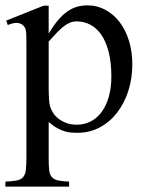

<svg xmlns="http://www.w3.org/2000/svg" viewBox="-26 -480 546 715"><path d="M466.8 -240.7Q466.8 -188 451.9 -141.6Q437 -95.2 409.9 -60.3Q382.8 -25.4 345.2 -5.4Q307.6 14.6 261.7 14.6Q251 14.6 238.8 13.7Q226.6 12.7 213.4 8.5Q200.2 4.4 185.5 -3.7Q170.9 -11.7 155.3 -25.9V109.4Q155.3 135.7 157 152.3Q158.7 168.9 166.3 178.5Q173.8 188 189.2 191.7Q204.6 195.3 231.4 196.3V214.8H-5.9V196.3Q21.5 195.3 37.1 191.9Q52.7 188.5 60.5 179Q68.4 169.4 70.3 152.3Q72.3 135.3 72.3 107.4V-315.9Q72.3 -334.5 72 -346.4Q71.8 -358.4 70.3 -366.5Q68.8 -374.5 65.4 -379.4Q62 -384.3 56.2 -388.7Q48.3 -394 36.4 -394.8Q24.4 -395.5 2.9 -386.7L-2.9 -403.3L136.7 -459H155.3V-354.5Q172.4 -383.8 189.5 -404.1Q206.5 -424.3 224.1 -436.8Q241.7 -449.2 260.3 -454.6Q278.8 -460 299.3 -460Q336.4 -460 367.2 -443.1Q397.9 -426.3 420.2 -396.7Q442.4 -367.2 454.6 -327.1Q466.8 -287.1 466.8 -240.7ZM388.7 -194.3Q388.7 -248.5 378.4 -287.6Q368.2 -326.7 350.6 -351.6Q333 -376.5 309.6 -388.4Q286.1 -400.4 259.8 -400.4Q245.1 -400.4 232.7 -394.8Q220.2 -389.2 208 -379.2Q195.8 -369.1 183.1 -355.5Q170.4 -341.8 155.3 -325.2V-157.7Q155.3 -105.5 159.7 -86.4Q163.1 -73.7 170.9 -61Q178.7 -48.3 191.4 -38.3Q204.1 -28.3 221.2 -22Q238.3 -15.6 259.8 -15.6Q288.6 -15.6 312.3 -28.1Q335.9 -40.5 352.8 -63.5Q369.6 -86.4 379.2 -119.6Q388.7 -152.8 388.7 -194.3Z"/></svg>

Font: Doulos SIL APac
Style: Regular
Weight: 400
Designer: Walt Agee, Victor Gaultney, Peter Martin, Debbi Hosken, Becca Hirsbrunner
Foundry: SIL International
Version: Version 5.000